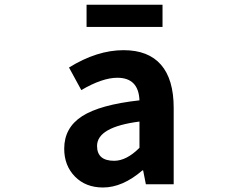

<svg xmlns="http://www.w3.org/2000/svg" viewBox="-20 -789 1040 822"><path d="M420.9 13.7Q346.7 13.7 300.8 -33.2Q254.9 -80.1 254.9 -152.3Q254.9 -242.2 331.5 -291.5Q408.2 -340.8 577.1 -359.4Q573.2 -456.1 482.4 -456.1Q418 -456.1 328.1 -403.3L275.4 -500Q395.5 -574.2 508.8 -574.2Q615.2 -574.2 669.4 -511.7Q723.6 -449.2 723.6 -327.1V0H604.5L592.8 -59.6H589.8Q504.9 13.7 420.9 13.7ZM468.8 -100.6Q521.5 -100.6 577.1 -156.2V-268.6Q395.5 -245.1 395.5 -164.1Q395.5 -100.6 468.8 -100.6ZM350.6 -673.8V-768.6H675.8V-673.8Z"/></svg>

Font: Gen Shin Gothic Monospace Bold
Style: Bold
Weight: 700
Designer: [Source Han Sans]
Ryoko NISHIZUKA  (kana & ideographs); Paul D. Hunt (Latin, Greek & Cyrillic); Wenlong ZHANG  (bopomofo
Version: Version 1.002.20150607